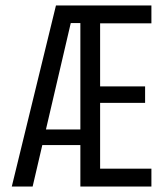

<svg xmlns="http://www.w3.org/2000/svg" viewBox="-20 -680 601 700"><path d="M23 0 184 -660H327L273 -596H238L99 0ZM100 -151V-208H317V-151ZM296 0V-65H532V0ZM273 0V-660H345V0ZM296 -305V-365H509V-305ZM296 -595V-660H532V-595Z"/></svg>

Font: Bricolage Grotesque Condensed Light
Style: Regular
Weight: 300
Width: 3
Designer: Mathieu Triay
Foundry: Atelier Triay
Version: Version 1.000;gftools[0.9.30]